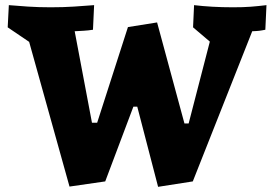

<svg xmlns="http://www.w3.org/2000/svg" viewBox="-20 -702 1051 743"><path d="M792 -541 727.1 -596.2 731 -682.1Q763.2 -678.2 801.3 -676Q839.4 -673.8 880.9 -673.8Q901.4 -673.8 918.2 -674.3Q935.1 -674.8 950.4 -676Q965.8 -677.2 980.7 -678.7Q995.6 -680.2 1011.2 -682.1L1006.8 -586.9Q999.5 -585.4 993.9 -584.5Q988.3 -583.5 982.7 -582.8Q977.1 -582 970.7 -581.8Q964.4 -581.5 956.1 -581.1L726.1 0L591.8 21L511.2 -289.1H496.1L387.2 0L249 20L92.8 -540L9.8 -596.2L14.2 -682.1Q46.4 -679.2 88.1 -676.5Q129.9 -673.8 175.8 -673.8Q225.1 -673.8 266.1 -676.5Q307.1 -679.2 344.2 -682.1L339.8 -586.9Q321.3 -584 303.7 -583Q286.1 -582 269 -581.1L335.9 -227.1H356L475.1 -597.2L587.9 -615.2L693.8 -224.1H710Z"/></svg>

Font: Simonetta
Style: Black Italic
Weight: 900
Italic angle: -2°
Designer: Gayaneh Bagdasaryan
Foundry: Brownfox
Version: Version 1.002